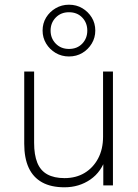

<svg xmlns="http://www.w3.org/2000/svg" viewBox="-20 -788 585 816"><path d="M254 8Q197 8 159 -13Q121 -34 102 -75Q83 -116 83 -177V-484H125V-181Q125 -130 138.5 -96.5Q152 -63 181 -47Q210 -31 254 -31Q303 -31 339.5 -53Q376 -75 397 -114.5Q418 -154 418 -207V-484H460V0H419V-121H431Q412 -58 364 -25Q316 8 254 8ZM273 -548Q242 -548 216.5 -563Q191 -578 176 -603Q161 -628 161 -658Q161 -689 176 -713.5Q191 -738 216.5 -753Q242 -768 273 -768Q305 -768 330 -753Q355 -738 370 -713.5Q385 -689 385 -658Q385 -628 370 -603Q355 -578 330 -563Q305 -548 273 -548ZM273 -580Q308 -580 329.5 -602.5Q351 -625 351 -658Q351 -691 329.5 -713.5Q308 -736 273 -736Q239 -736 217 -713.5Q195 -691 195 -658Q195 -625 217 -602.5Q239 -580 273 -580Z"/></svg>

Font: Nunito Sans 12pt ExtraLight
Style: Regular
Weight: 200
Version: Version 3.101;gftools[0.9.27]